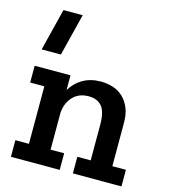

<svg xmlns="http://www.w3.org/2000/svg" viewBox="-110 -829 807 916"><g transform="rotate(15 293.0 -370.5)"><path d="M90 -741H185L133 -533H38ZM335 0V-82H401V-258Q401 -322 378.5 -348.5Q356 -375 314 -375Q263 -375 234 -342Q205 -309 203 -261V-82H270V0H29V-82H96V-366H26V-449H203V-376Q225 -414 263 -436Q301 -458 352 -458Q384 -458 412.5 -448.5Q441 -439 462 -419Q483 -399 495.5 -369Q508 -339 508 -297V-82H575V0Z"/></g></svg>

Font: Zilla Slab SemiBold
Style: Regular
Weight: 600
Designer: Typotheque.com
Foundry: Typotheque type foundry
Version: Version 1.1; 2017